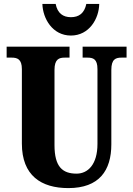

<svg xmlns="http://www.w3.org/2000/svg" viewBox="-20 -953 682 983"><path d="M343 -771C437 -771 487 -858 488 -933H422C412 -885 384 -865 343 -865C303 -865 274 -885 265 -933H197C199 -858 249 -771 343 -771ZM330 10C488 10 550 -80 550 -214V-595C550 -651 573 -658 603 -658H628V-714H403V-658H427C457 -658 479 -651 479 -599V-216C479 -111 430 -64 372 -64C300 -64 259 -99 259 -210V-595C259 -651 283 -658 312 -658H336V-714H14V-658H39C68 -658 92 -651 92 -599V-218C92 -54 191 10 330 10Z"/></svg>

Font: Noto Serif Georgian ExtraCondensed Black
Style: Regular
Weight: 900
Width: 2
Designer: Monotype Design Team, Akaki Razmadze
Foundry: Google LLC
Version: Version 2.003